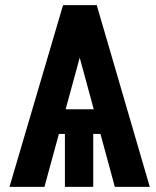

<svg xmlns="http://www.w3.org/2000/svg" viewBox="-20 -731 612 751"><path d="M330.1 -645.5 153.8 0H17.1L226.6 -710.9H299.3ZM429.2 0 252.4 -650.4 285.6 -710.9H358.4L565.9 0ZM442.4 -303.7V-207H125.5V-303.7ZM344.7 -261.2V0H233.9V-261.2Z"/></svg>

Font: Roboto Condensed SemiBold
Style: Regular
Weight: 600
Designer: Christian Robertson
Foundry: Google
Version: Version 3.008; 2023